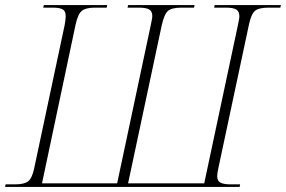

<svg xmlns="http://www.w3.org/2000/svg" viewBox="-38 -734 1123 754"><path d="M-18 0 -16 -10H21Q57 -10 72.5 -22Q88 -34 96 -72L216 -636Q218 -647 219 -656Q220 -665 220 -671Q220 -690 208.5 -697Q197 -704 169 -704H132L134 -714H383L381 -704H335Q299 -704 283.5 -691.5Q268 -679 259 -638L127 -14H422L554 -635Q556 -646 558 -655Q560 -664 560 -671Q560 -690 547.5 -697Q535 -704 507 -704H463L465 -714H726L724 -704H674Q637 -704 622 -691.5Q607 -679 597 -634L465 -14H764L896 -634Q898 -645 900 -654Q902 -663 902 -670Q902 -689 890 -696.5Q878 -704 849 -704H803L805 -714H1065L1063 -704H1016Q979 -704 964 -692Q949 -680 940 -639L820 -76Q815 -54 815 -42Q815 -24 827.5 -17Q840 -10 868 -10H905L903 0Z"/></svg>

Font: Noto Serif Display ExtraLight
Style: Italic
Weight: 200
Italic angle: -12°
Designer: Monotype Design Team
Foundry: Monotype Imaging Inc.
Version: Version 2.009